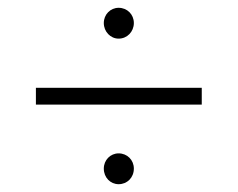

<svg xmlns="http://www.w3.org/2000/svg" viewBox="-20 -596 609 492"><path d="M284 -497C263 -497 246 -515 246 -537C246 -559 263 -576 284 -576C306 -576 323 -559 323 -537C323 -515 306 -497 284 -497ZM497 -328C497 -328 72 -328 72 -328C72 -328 72 -371 72 -371C72 -371 497 -371 497 -371C497 -371 497 -328 497 -328ZM284 -124C263 -124 246 -141 246 -164C246 -186 263 -203 284 -203C306 -203 323 -186 323 -164C323 -141 306 -124 284 -124Z"/></svg>

Font: TamingNoise
Style: Regular
Weight: 500
Designer: Julieta Ulanovsky
Foundry: Julieta Ulanovsky
Version: ""